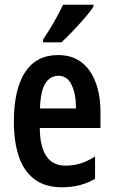

<svg xmlns="http://www.w3.org/2000/svg" viewBox="-20 -786 482 816"><path d="M227 -552Q286 -552 326 -521.5Q366 -491 386.5 -436Q407 -381 407 -309V-242H149Q151 -82 258 -82Q291 -82 321 -91Q351 -100 384 -121V-26Q323 10 244 10Q171 10 125.5 -25Q80 -60 59.5 -122.5Q39 -185 39 -268Q39 -406 86.5 -479Q134 -552 227 -552ZM229 -464Q193 -464 172.5 -431Q152 -398 150 -325H303Q303 -386 284.5 -425Q266 -464 229 -464ZM377 -757Q364 -737 340 -709.5Q316 -682 289.5 -654Q263 -626 241 -606H163V-618Q190 -658 211 -695Q232 -732 248 -766H377Z"/></svg>

Font: Noto Sans Ethiopic ExtraCondensed SemiBold
Style: Regular
Weight: 600
Width: 2
Designer: Monotype Design Team
Foundry: Monotype Imaging Inc.
Version: Version 2.102; ttfautohint (v1.8.4.7-5d5b)